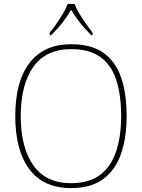

<svg xmlns="http://www.w3.org/2000/svg" viewBox="-20 -951 726 981"><path d="M343 10Q201 10 129.5 -87Q58 -184 58 -359Q58 -534 131 -629.5Q204 -725 344 -725Q446 -725 508 -681.5Q570 -638 598.5 -556Q627 -474 627 -358Q627 -247 598 -164Q569 -81 506.5 -35.5Q444 10 343 10ZM343 -15Q434 -15 490 -56.5Q546 -98 572.5 -175Q599 -252 599 -358Q599 -466 574 -542.5Q549 -619 493 -659.5Q437 -700 344 -700Q215 -700 150.5 -609.5Q86 -519 86 -358Q86 -197 150.5 -106Q215 -15 343 -15ZM234 -784Q250 -803 268 -829Q286 -855 302 -882Q318 -909 326 -931H361Q369 -909 385 -882Q401 -855 419.5 -829Q438 -803 453 -784V-771H446Q409 -809 387.5 -836.5Q366 -864 343 -901Q321 -864 300 -836.5Q279 -809 241 -771H234Z"/></svg>

Font: Noto Serif Thin
Style: Regular
Weight: 100
Designer: Monotype Design Team
Foundry: Monotype Imaging Inc.
Version: Version 2.015